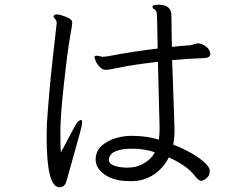

<svg xmlns="http://www.w3.org/2000/svg" viewBox="-20 -772 1040 811"><path d="M634 -129Q587 -144 541 -144Q444 -144 440 -99V-97Q440 -80 463 -72Q486 -64 519 -64Q552 -64 576 -76Q617 -95 634 -129ZM206 -703Q209 -711 219.5 -711Q230 -711 244 -706Q280 -695 284 -682Q285 -680 285 -673.5Q285 -667 274.5 -607.5Q264 -548 249.5 -413.5Q235 -279 235 -215.5Q235 -152 237 -128Q250 -151 276 -201.5Q302 -252 309.5 -258.5Q317 -265 322 -265Q327 -265 327 -257Q327 -249 324 -235Q321 -221 294.5 -127.5Q268 -34 262.5 -13Q257 8 248.5 13.5Q240 19 231 19Q177 19 177 -193L178 -248Q187 -385 203 -527Q219 -669 219.5 -674.5Q220 -680 217 -685.5Q214 -691 210 -695Q206 -699 206 -703ZM707 -518Q717 -248 717 -228V-209Q717 -196 712 -161Q794 -129 840 -89Q866 -67 866 -50.5Q866 -34 858 -25Q850 -16 841.5 -12Q833 -8 831 -8Q819 -8 804 -28Q770 -73 693 -107Q670 -62 631 -35.5Q592 -9 543 -7H528Q462 -7 423 -34Q384 -61 384 -98V-99Q385 -135 409.5 -156.5Q434 -178 467.5 -188Q501 -198 529 -198H541Q601 -198 651 -182Q654 -203 654 -223V-236L647 -511Q538 -498 489 -487.5Q440 -477 426.5 -477Q413 -477 401 -489.5Q389 -502 384 -515Q379 -528 379 -529Q379 -537 389 -537L413 -532L434 -534Q537 -554 646 -567Q644 -708 642 -718Q640 -728 632 -732.5Q624 -737 624 -744V-745Q625 -752 650 -752Q704 -752 704 -707Q704 -680 706 -574Q727 -576 746.5 -578Q766 -580 785 -581Q794 -583 802 -586Q810 -589 819 -589Q837 -586 851.5 -574.5Q866 -563 868 -546V-542Q868 -526 832 -526Q770 -524 707 -518Z"/></svg>

Font: LXGW WenKai
Style: Regular
Weight: 400
Designer: LXGW / Fontworks Inc.
Foundry: LXGW / Fontworks Inc.
Version: Version 1.520; June 14, 2025